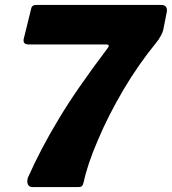

<svg xmlns="http://www.w3.org/2000/svg" viewBox="-20 -762 700 782"><path d="M133 -742C116 -742 110 -739 107 -727L77 -605C76 -603 76 -600 76 -597C76 -586 83 -581 96 -581H411C419 -581 423 -579 423 -576C423 -574 422 -571 420 -568C333 -453 266 -356 219 -277C171 -198 129 -118 93 -37C92 -30 91 -26 91 -24C91 -9 99 0 112 0H298C313 0 317 -4 321 -21C331 -68 350 -125 379 -192C407 -259 442 -327 483 -397C524 -466 568 -529 613 -584C632 -607 644 -629 647 -651L659 -712C660 -715 660 -718 660 -720C660 -730 656 -742 636 -742Z"/></svg>

Font: Libre Franklin ExtraBold
Style: Italic
Weight: 800
Italic angle: -8°
Designer: Pablo Impallari, Rodrigo Fuenzalida
Foundry: Impallari Type
Version: Version 1.002; ttfautohint (v1.5)